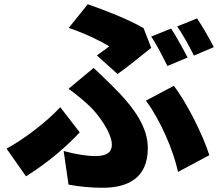

<svg xmlns="http://www.w3.org/2000/svg" viewBox="-20 -824 1040 908"><path d="M438 -562 536 -474C578 -503 667 -575 695 -598L659 -691C586 -733 481 -774 395 -804L305 -692C380 -667 454 -631 497 -605C484 -595 461 -578 438 -562ZM281 -110 304 49C355 59 414 64 465 64C586 64 679 17 679 -123C679 -217 624 -307 509 -420C482 -447 456 -471 423 -503L304 -404C340 -379 376 -348 403 -323C441 -288 509 -197 509 -140C509 -104 485 -86 431 -86C391 -86 338 -94 281 -110ZM822 -11 970 -90C940 -186 861 -343 802 -418L670 -348C736 -261 800 -114 822 -11ZM357 -198 265 -317C204 -251 99 -169 11 -121L103 10C215 -60 302 -139 357 -198ZM789 -689 695 -651C722 -612 751 -553 772 -512L867 -552C849 -587 814 -652 789 -689ZM912 -737 818 -699C845 -661 877 -602 897 -561L991 -601C974 -635 938 -699 912 -737Z"/></svg>

Font: Noto Sans CJK TC Black
Style: Regular
Weight: 900
Designer: Ryoko NISHIZUKA 西塚涼子 (kana, bopomofo & ideographs); Paul D. Hunt (Latin, Greek & Cyrillic); Sandoll Communications 산돌커뮤니
Foundry: Adobe
Version: Version 2.004;hotconv 1.0.118;makeotfexe 2.5.65603